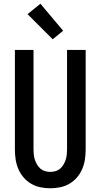

<svg xmlns="http://www.w3.org/2000/svg" viewBox="-20 -1003 540 1031"><path d="M250 8Q223 8 196.5 2.5Q170 -3 147 -16.5Q124 -30 106.5 -50.5Q89 -71 78.5 -95.5Q68 -120 64 -146.5Q60 -173 60 -200V-735H160V-200Q160 -186 161.5 -172Q163 -158 167.5 -144.5Q172 -131 179.5 -118.5Q187 -106 197.5 -97Q208 -88 222 -84Q236 -80 250 -80Q264 -80 278 -84Q292 -88 302.5 -97Q313 -106 320.5 -118.5Q328 -131 332.5 -144.5Q337 -158 338.5 -172Q340 -186 340 -200V-735H440V-200Q440 -173 436 -146.5Q432 -120 421.5 -95.5Q411 -71 393.5 -50.5Q376 -30 353 -16.5Q330 -3 303.5 2.5Q277 8 250 8ZM263 -792 128 -927 197 -983 319 -838Z"/></svg>

Font: Iosevka Term Curly Semibold
Style: Regular
Weight: 600
Designer: Belleve Invis
Foundry: Belleve Invis
Version: Version 32.3.0